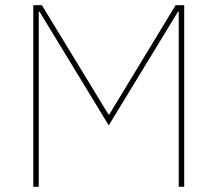

<svg xmlns="http://www.w3.org/2000/svg" viewBox="-20 -718 836 738"><path d="M667 0V-673H664L398 -236L132 -673H129V0H108V-698H141L397 -278H400L655 -698H688V0Z"/></svg>

Font: IBM Plex Sans Thin
Style: Regular
Weight: 100
Designer: Mike Abbink, Paul van der Laan, Pieter van Rosmalen
Foundry: Bold Monday
Version: Version 3.0